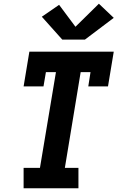

<svg xmlns="http://www.w3.org/2000/svg" viewBox="-20 -1013 640 1033"><path d="M107 0V-110H195L281 -625H227L214 -548H107L138 -735H592L561 -548H455L467 -625H414L329 -110H402V0ZM315 -800 205 -923 298 -987 386 -869 512 -993 592 -917 437 -800Z"/></svg>

Font: Iosevka Curly Slab XBdEx
Style: Italic
Weight: 800
Width: 7
Italic angle: -9°
Monospace: yes
Designer: Belleve Invis
Foundry: Belleve Invis
Version: Version 11.1.0; ttfautohint (v1.8.3)